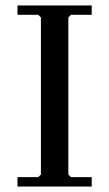

<svg xmlns="http://www.w3.org/2000/svg" viewBox="-20 -681 398 701"><path d="M229.5 -43.9 239.3 -34.2H314.9V0H43.9V-34.2H119.6L129.4 -43.9V-617.2L119.6 -627H43.9V-661.1H314.9V-627H239.3L229.5 -617.2Z"/></svg>

Font: Happy Times at the IKOB
Style: Regular
Weight: 400
Designer: Lucas Le Bihan
Foundry: Lucas Le Bihan
Version: Version 1.000;PS 1.0;hotconv 1.0.88;makeotf.lib2.5.647800